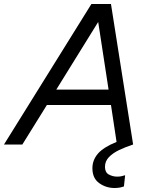

<svg xmlns="http://www.w3.org/2000/svg" viewBox="-75 -724 748 962"><path d="M-55 0 383 -704H481L592 0Q555 12 522.5 27.5Q490 43 470.5 63.5Q451 84 451 112Q451 140 470.5 150.5Q490 161 512 161Q524 161 533 159Q542 157 552 154L546 210Q525 218 499 218Q456 218 422 193.5Q388 169 388 119Q388 78 415.5 46Q443 14 509 -13L481 -198H160L37 0ZM207 -275H469L417 -614Z"/></svg>

Font: Prodigy Sans
Style: Italic
Weight: 400
Italic angle: -13°
Designer: Wei Huang
Foundry: Wei Huang
Version: Version 1.003; ttfautohint (v1.8.3)